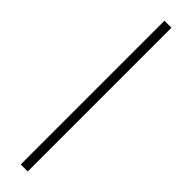

<svg xmlns="http://www.w3.org/2000/svg" viewBox="-271 -739 718 718"><g transform="rotate(45 88.0 -380.0)"><path d="M107 0V-760H70V0Z"/></g></svg>

Font: Noto Sans Sinhala UI ExtraCondensed ExtraLight
Style: Regular
Weight: 200
Width: 2
Designer: Jelle Bosma - Monotype Design Team
Foundry: Monotype Imaging Inc.
Version: Version 2.006